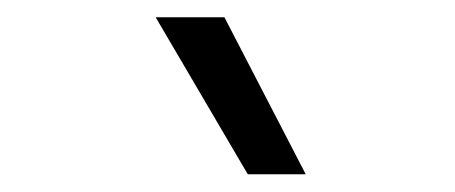

<svg xmlns="http://www.w3.org/2000/svg" viewBox="-20 -828 526 222"><path d="M266.5 -626.5 160 -808H239.5L333.5 -626.5Z"/></svg>

Font: Encode Sans Semi Condensed
Style: Regular
Weight: 400
Width: 4
Designer: Multiple Designers
Foundry: Impallari Type
Version: Version 3.000; ttfautohint (v1.8.3) -l 8 -r 50 -G 200 -x 14 